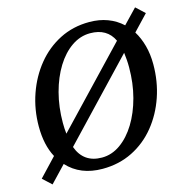

<svg xmlns="http://www.w3.org/2000/svg" viewBox="-120 -792 899 921"><g transform="rotate(-15 330.0 -332.0)"><path d="M674 -651 601 -574Q622 -540 633.5 -497.5Q645 -455 645 -405Q645 -320 619 -244Q593 -168 545 -109Q497 -50 430 -16.5Q363 17 281 17Q171 17 106 -54L29 27L-14 -13L71 -103Q37 -166 37 -258Q37 -342 63.5 -418Q90 -494 138 -553Q186 -612 252.5 -646Q319 -680 400 -680Q450 -680 491 -664.5Q532 -649 563 -620L631 -691ZM153 -245Q153 -217 156 -191L506 -559Q474 -627 390 -627Q341 -627 298 -597.5Q255 -568 222.5 -515.5Q190 -463 171.5 -393.5Q153 -324 153 -245ZM292 -36Q341 -36 384 -66.5Q427 -97 459.5 -150Q492 -203 510.5 -272.5Q529 -342 529 -421Q529 -441 527.5 -459.5Q526 -478 524 -494L170 -121Q201 -36 292 -36Z"/></g></svg>

Font: Source Serif 4 Semibold
Style: Italic
Weight: 600
Italic angle: -12°
Designer: Frank Grießhammer
Foundry: Adobe
Version: Version 4.005;hotconv 1.1.0;makeotfexe 2.6.0